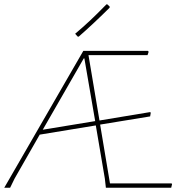

<svg xmlns="http://www.w3.org/2000/svg" viewBox="-35 -874 846 894"><path d="M762.2 0H458L453.1 -43L411.1 -290L149.9 -247.1L33.2 -43L12.2 0H-15.1L353 -637.2H653.8L657.2 -632.8L651.9 -617.2H377L428.2 -313L664.1 -352.1L667 -349.1L664.1 -332L431.2 -293.9L477.1 -20H764.2L766.1 -16.1ZM357.9 -602.1H355L164.1 -270L408.2 -310.1ZM476.1 -842.8 475.1 -837.9Q442.9 -805.7 403.8 -769Q362.8 -730.5 331.1 -703.1L326.2 -704.1L314.9 -716.8Q348.1 -744.6 384.8 -778.8Q414.1 -806.2 460.9 -854L465.8 -853Z"/></svg>

Font: Datalegreya
Style: Dot
Weight: 700
Designer: Figs Lab
Foundry: Figs Lab
Version: Version 1.002;PS 001.002;hotconv 1.0.70;makeotf.lib2.5.58329